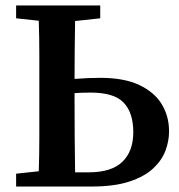

<svg xmlns="http://www.w3.org/2000/svg" viewBox="-20 -683 656 703"><path d="M39 -616V-663H347V-616L255 -606Q254 -552 253.5 -498Q253 -444 253 -394Q277 -396 300.5 -397Q324 -398 347 -398Q435 -398 490.5 -371.5Q546 -345 572.5 -301Q599 -257 599 -202Q599 -166 585.5 -130.5Q572 -95 540 -65.5Q508 -36 453 -18Q398 0 314 0H39V-47L122 -56Q124 -118 124 -182Q124 -246 124 -310V-353Q124 -416 124 -479.5Q124 -543 122 -607ZM253 -310Q253 -246 253.5 -181.5Q254 -117 255 -52H305Q388 -52 428 -90.5Q468 -129 468 -199Q468 -270 433 -307Q398 -344 312 -344Q296 -344 281.5 -343.5Q267 -343 253 -342Z"/></svg>

Font: Source Serif Pro Semibold
Style: Regular
Weight: 600
Designer: Frank Grießhammer
Foundry: Adobe Systems Incorporated
Version: Version 3.000;hotconv 1.0.109;makeotfexe 2.5.65596